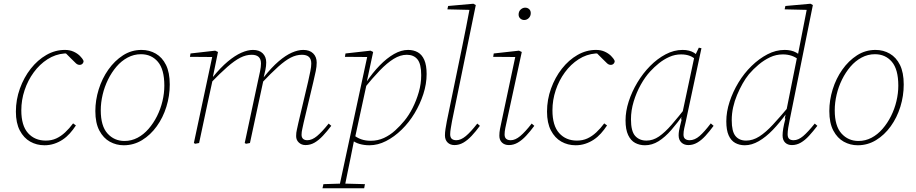

<svg xmlns="http://www.w3.org/2000/svg" viewBox="-20 -765 4901 1027"><path d="M218 12Q176 12 141.5 -7.5Q107 -27 86 -67Q65 -107 65 -168Q65 -232 86.5 -291.5Q108 -351 144.5 -397.5Q181 -444 228 -471Q275 -498 327 -498Q353 -498 373 -489Q393 -480 407 -466.5Q421 -453 427 -439Q427 -430 421 -424Q415 -418 406 -418Q395 -418 386 -426.5Q377 -435 360 -452L329 -483H345V-479H325Q276 -475 234 -448Q192 -421 160.5 -378Q129 -335 111.5 -282.5Q94 -230 94 -175Q94 -93 130 -53Q166 -13 225 -13Q256 -13 281 -24.5Q306 -36 328.5 -57Q351 -78 371 -105L386 -94Q371 -71 353.5 -51.5Q336 -32 315 -18Q294 -4 269.5 4Q245 12 218 12Z M642 12Q602 12 567.5 -7Q533 -26 511.5 -66.5Q490 -107 490 -171Q490 -229 508 -287Q526 -345 559.5 -392.5Q593 -440 638 -469Q683 -498 737 -498Q779 -498 813.5 -478Q848 -458 868 -417.5Q888 -377 888 -313Q888 -252 870 -194Q852 -136 818.5 -89.5Q785 -43 740 -15.5Q695 12 642 12ZM646 -11Q683 -11 715.5 -28Q748 -45 774.5 -75.5Q801 -106 820 -144Q839 -182 849 -224Q859 -266 859 -307Q859 -394 824.5 -434.5Q790 -475 734 -475Q696 -475 662.5 -457Q629 -439 603 -408.5Q577 -378 558 -339.5Q539 -301 529 -258.5Q519 -216 519 -175Q519 -91 555 -51Q591 -11 646 -11Z M1024 4 1017 0 1118 -474 1123 -460 996 -461 999 -479 1131 -494 1146 -487 1119 -355 1121 -354 1091 -216Q1079 -162 1068 -108Q1057 -54 1045 0ZM1296 4 1289 0 1359 -328Q1366 -359 1371 -383.5Q1376 -408 1376 -425Q1376 -449 1363.5 -460.5Q1351 -472 1326 -472Q1296 -472 1265.5 -456.5Q1235 -441 1196.5 -407.5Q1158 -374 1105 -319V-352H1118Q1160 -404 1198.5 -436Q1237 -468 1271 -483Q1305 -498 1333 -498Q1367 -498 1385.5 -479.5Q1404 -461 1404 -431Q1404 -412 1399.5 -390.5Q1395 -369 1388 -341L1389 -335L1364 -219Q1352 -164 1340.5 -109.5Q1329 -55 1317 0ZM1614 11Q1593 11 1578.5 -2.5Q1564 -16 1564 -37Q1564 -56 1568 -71.5Q1572 -87 1576 -108L1628 -328Q1635 -360 1640 -384Q1645 -408 1645 -425Q1645 -449 1632.5 -460.5Q1620 -472 1595 -472Q1565 -472 1535.5 -457Q1506 -442 1468.5 -408.5Q1431 -375 1378 -319V-352H1391Q1433 -405 1470.5 -437Q1508 -469 1541 -483.5Q1574 -498 1602 -498Q1636 -498 1655 -479.5Q1674 -461 1674 -430Q1674 -409 1669 -385Q1664 -361 1656 -327L1604 -108Q1601 -92 1597 -75.5Q1593 -59 1593 -44Q1593 -30 1601 -22.5Q1609 -15 1624 -15Q1649 -15 1675.5 -37Q1702 -59 1738 -104L1752 -92Q1729 -62 1707 -38.5Q1685 -15 1662.5 -2Q1640 11 1614 11Z M1705 242 1710 220 1807 217H1820L1932 220L1928 242ZM1793 242 1947 -474 1952 -460 1825 -461 1828 -479 1962 -494 1976 -487 1942 -328H1944L1878 -24L1875 -20Q1865 33 1855.5 78Q1846 123 1838 163Q1830 203 1822 242ZM1956 12Q1928 12 1903.5 5Q1879 -2 1861 -17L1867 -46Q1889 -28 1912 -20Q1935 -12 1963 -12Q2001 -12 2033.5 -27Q2066 -42 2093.5 -67Q2121 -92 2143 -119Q2167 -148 2187 -187.5Q2207 -227 2220 -272Q2233 -317 2233 -363Q2233 -423 2213 -447.5Q2193 -472 2156 -472Q2121 -472 2085.5 -450Q2050 -428 2011 -387.5Q1972 -347 1926 -290L1922 -325H1939Q1973 -376 2011 -415Q2049 -454 2087.5 -476Q2126 -498 2163 -498Q2192 -498 2214.5 -485.5Q2237 -473 2249.5 -444.5Q2262 -416 2262 -369Q2262 -316 2244.5 -262Q2227 -208 2197.5 -159Q2168 -110 2128.5 -71.5Q2089 -33 2045 -10.5Q2001 12 1956 12Z M2411 11Q2388 11 2374 -3Q2360 -17 2360 -41Q2360 -57 2363 -75.5Q2366 -94 2370 -116L2453 -519Q2464 -571 2473.5 -621Q2483 -671 2493 -723L2501 -712L2373 -715L2377 -733L2512 -745L2525 -738L2398 -118Q2395 -100 2391.5 -80.5Q2388 -61 2388 -47Q2388 -30 2396.5 -22.5Q2405 -15 2421 -15Q2445 -15 2471.5 -37Q2498 -59 2533 -104L2547 -92Q2525 -62 2503 -38.5Q2481 -15 2458.5 -2Q2436 11 2411 11Z M2651 -39Q2651 -57 2654.5 -75.5Q2658 -94 2663 -116L2739 -474L2745 -460L2618 -461L2621 -479L2756 -494L2771 -487L2691 -118Q2687 -100 2683 -80.5Q2679 -61 2679 -46Q2679 -30 2687.5 -22.5Q2696 -15 2712 -15Q2736 -15 2762.5 -37Q2789 -59 2824 -104L2838 -92Q2816 -62 2794 -38.5Q2772 -15 2749.5 -2Q2727 11 2702 11Q2679 11 2665 -2.5Q2651 -16 2651 -39ZM2784 -658Q2772 -658 2763 -666Q2754 -674 2754 -687Q2754 -704 2765 -714Q2776 -724 2789 -724Q2802 -724 2810.5 -716Q2819 -708 2819 -695Q2819 -679 2808.5 -668.5Q2798 -658 2784 -658Z M3059 12Q3017 12 2982.5 -7.5Q2948 -27 2927 -67Q2906 -107 2906 -168Q2906 -232 2927.5 -291.5Q2949 -351 2985.5 -397.5Q3022 -444 3069 -471Q3116 -498 3168 -498Q3194 -498 3214 -489Q3234 -480 3248 -466.5Q3262 -453 3268 -439Q3268 -430 3262 -424Q3256 -418 3247 -418Q3236 -418 3227 -426.5Q3218 -435 3201 -452L3170 -483H3186V-479H3166Q3117 -475 3075 -448Q3033 -421 3001.5 -378Q2970 -335 2952.5 -282.5Q2935 -230 2935 -175Q2935 -93 2971 -53Q3007 -13 3066 -13Q3097 -13 3122 -24.5Q3147 -36 3169.5 -57Q3192 -78 3212 -105L3227 -94Q3212 -71 3194.5 -51.5Q3177 -32 3156 -18Q3135 -4 3110.5 4Q3086 12 3059 12Z M3430 12Q3401 12 3377.5 -0.5Q3354 -13 3340 -42.5Q3326 -72 3326 -121Q3326 -170 3343 -222.5Q3360 -275 3389.5 -324Q3419 -373 3457.5 -412Q3496 -451 3540.5 -474.5Q3585 -498 3631 -498Q3650 -498 3665.5 -494Q3681 -490 3693 -482.5Q3705 -475 3713 -464L3709 -439Q3691 -458 3670.5 -466Q3650 -474 3623 -474Q3590 -474 3560 -460.5Q3530 -447 3504.5 -426.5Q3479 -406 3458 -383Q3431 -354 3407.5 -312Q3384 -270 3369.5 -222Q3355 -174 3355 -127Q3355 -63 3377.5 -38Q3400 -13 3438 -13Q3473 -13 3505 -35Q3537 -57 3572.5 -98Q3608 -139 3652 -195L3655 -159H3640Q3605 -109 3571 -70Q3537 -31 3502.5 -9.5Q3468 12 3430 12ZM3662 11Q3639 11 3624.5 -3Q3610 -17 3610 -41Q3610 -53 3612 -65Q3614 -77 3617.5 -91Q3621 -105 3626 -125L3623 -127L3695 -465L3697 -466L3718 -510L3732 -507L3648 -114Q3644 -97 3640 -79Q3636 -61 3636 -45Q3636 -29 3645 -22Q3654 -15 3669 -15Q3696 -15 3722 -37.5Q3748 -60 3782 -105L3797 -92Q3775 -62 3753.5 -38.5Q3732 -15 3709.5 -2Q3687 11 3662 11Z M3964 12Q3935 12 3912.5 -0.5Q3890 -13 3877.5 -41Q3865 -69 3865 -116Q3865 -167 3882.5 -220.5Q3900 -274 3930 -323.5Q3960 -373 4000 -412Q4040 -451 4085 -474.5Q4130 -498 4177 -498Q4195 -498 4210.5 -494.5Q4226 -491 4238.5 -484Q4251 -477 4261 -468L4257 -442Q4237 -459 4215 -466.5Q4193 -474 4168 -474Q4131 -474 4098.5 -458.5Q4066 -443 4037.5 -419Q4009 -395 3986 -368Q3968 -346 3952 -317.5Q3936 -289 3922.5 -257Q3909 -225 3901.5 -191Q3894 -157 3894 -122Q3894 -62 3914 -37.5Q3934 -13 3971 -13Q4007 -13 4041.5 -35Q4076 -57 4114 -98Q4152 -139 4199 -195L4202 -159H4187Q4151 -109 4114 -70.5Q4077 -32 4039 -10Q4001 12 3964 12ZM4216 11Q4193 11 4179.5 -2.5Q4166 -16 4166 -41Q4166 -57 4169.5 -78Q4173 -99 4181 -130L4178 -132L4244 -462L4247 -467L4297 -723L4305 -712L4177 -715L4181 -733L4315 -745L4328 -738L4203 -118Q4199 -100 4196 -80.5Q4193 -61 4193 -47Q4193 -30 4201 -22.5Q4209 -15 4225 -15Q4250 -15 4276 -37Q4302 -59 4338 -104L4352 -92Q4329 -62 4307.5 -38.5Q4286 -15 4263.5 -2Q4241 11 4216 11Z M4568 12Q4528 12 4493.5 -7Q4459 -26 4437.5 -66.5Q4416 -107 4416 -171Q4416 -229 4434 -287Q4452 -345 4485.5 -392.5Q4519 -440 4564 -469Q4609 -498 4663 -498Q4705 -498 4739.5 -478Q4774 -458 4794 -417.5Q4814 -377 4814 -313Q4814 -252 4796 -194Q4778 -136 4744.5 -89.5Q4711 -43 4666 -15.5Q4621 12 4568 12ZM4572 -11Q4609 -11 4641.5 -28Q4674 -45 4700.5 -75.5Q4727 -106 4746 -144Q4765 -182 4775 -224Q4785 -266 4785 -307Q4785 -394 4750.5 -434.5Q4716 -475 4660 -475Q4622 -475 4588.5 -457Q4555 -439 4529 -408.5Q4503 -378 4484 -339.5Q4465 -301 4455 -258.5Q4445 -216 4445 -175Q4445 -91 4481 -51Q4517 -11 4572 -11Z"/></svg>

Font: Source Serif 4 ExtraLight
Style: Italic
Weight: 250
Italic angle: -12°
Designer: Frank Grießhammer
Foundry: Adobe Systems Incorporated
Version: Version 4.004;hotconv 1.0.116;makeotfexe 2.5.65601